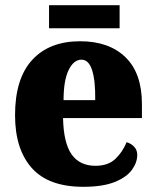

<svg xmlns="http://www.w3.org/2000/svg" viewBox="-20 -710 602 740"><path d="M301 10Q167 10 102.5 -62.5Q38 -135 38 -266Q38 -407 104 -479Q170 -551 289 -551Q400 -551 463.5 -489.5Q527 -428 527 -309V-255H223Q225 -159 256 -115Q287 -71 348 -71Q396 -71 424 -97Q452 -123 468 -162Q485 -157 497 -144.5Q509 -132 509 -113Q509 -84 488.5 -55.5Q468 -27 422 -8.5Q376 10 301 10ZM347 -324Q348 -399 335 -439.5Q322 -480 294 -480Q264 -480 244.5 -440Q225 -400 225 -324ZM169 -601V-690H441V-601Z"/></svg>

Font: Noto Serif Thai SemiCondensed Black
Style: Regular
Weight: 900
Width: 4
Designer: Monotype Design Team
Foundry: Monotype Imaging Inc.
Version: Version 2.002; ttfautohint (v1.8.4.7-5d5b)